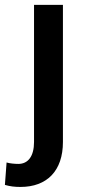

<svg xmlns="http://www.w3.org/2000/svg" viewBox="-60 -548 348 782"><path d="M78.6 30.3C78.6 87.4 55.2 119.6 14.6 119.6C1 119.6 -21 117.7 -33.2 113.8L-40 205.1C-18.1 211.4 0.5 213.4 23.4 213.4C131.3 213.4 196.3 147.9 196.3 30.3V-528.3H78.6Z"/></svg>

Font: Vazirmatn Medium
Style: Regular
Weight: 500
Designer: Saber Rastikerdar
Foundry: Saber Rastikerdar
Version: Version 33.003